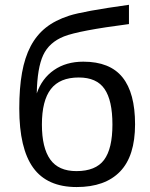

<svg xmlns="http://www.w3.org/2000/svg" viewBox="-20 -753 613 783"><path d="M438.5 -245.1C438.5 -179.4 427.1 -131.3 404.3 -100.8C381.5 -70.4 343.9 -55.2 291.5 -55.2C243 -55.2 207.4 -71 184.8 -102.8C162.2 -134.5 150.9 -182 150.9 -245.1C150.9 -309.9 163 -358.1 187.3 -389.6C211.5 -421.2 249.5 -437 301.3 -437C349.8 -437 384.8 -421.5 406.2 -390.4C427.7 -359.3 438.5 -310.9 438.5 -245.1ZM319.8 -501.5C272.9 -501.5 233.1 -490.1 200.2 -467.3C167.3 -444.5 143.9 -412.8 129.9 -372.1C131.2 -441.4 140 -493.5 156.2 -528.3C172.5 -563.2 200.8 -588.5 241 -604.5C281.2 -620.4 369.5 -637.2 505.9 -654.8V-733.4C381.5 -716.1 300.2 -701.3 262 -689C223.7 -676.6 192 -660.3 166.7 -640.1C141.5 -620 120.9 -594.7 105 -564.5C89 -534.2 77.3 -498.1 69.8 -456.3C62.3 -414.5 58.6 -365.9 58.6 -310.5C58.6 -201.8 77.6 -121.3 115.5 -68.8C153.4 -16.4 212.4 9.8 292.5 9.8C370 9.8 429 -11.3 469.7 -53.5C510.4 -95.6 530.8 -159.8 530.8 -246.1C530.8 -331.4 513.7 -395.3 479.5 -437.7C445.3 -480.2 392.1 -501.5 319.8 -501.5Z"/></svg>

Font: Arimo
Style: Regular
Weight: 400
Designer: Steve Matteson
Foundry: Monotype Imaging Inc.
Version: Version 1.32